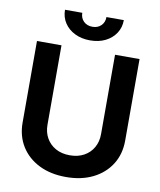

<svg xmlns="http://www.w3.org/2000/svg" viewBox="-100 -1010 917 1100"><g transform="rotate(10 359.0 -460.5)"><path d="M515.1 -727.5H657.7V-253.4Q657.7 -174.8 620.4 -115.2Q583 -55.7 515.9 -22.2Q448.7 11.2 359.4 11.2Q269.5 11.2 202.4 -22.2Q135.3 -55.7 98.1 -115.2Q61 -174.8 61 -253.4V-727.5H203.6V-265.1Q203.6 -221.7 222.9 -187.7Q242.2 -153.8 277.1 -134.5Q312 -115.2 359.4 -115.2Q406.7 -115.2 441.7 -134.5Q476.6 -153.8 495.8 -187.7Q515.1 -221.7 515.1 -265.1ZM358.9 -783.7Q309.6 -783.7 270.8 -802.7Q231.9 -821.8 210 -855.2Q188 -888.7 188 -931.6H288.6Q288.6 -901.4 308.1 -882.1Q327.6 -862.8 359.4 -862.8Q390.6 -862.8 409.9 -882.1Q429.2 -901.4 429.2 -931.6H530.3Q530.3 -888.7 508.3 -855.2Q486.3 -821.8 448 -802.7Q409.7 -783.7 358.9 -783.7Z"/></g></svg>

Font: Inter Cardless Tabular Bold
Style: Bold
Weight: 700
Designer: Rasmus Andersson
Foundry: rsms
Version: Version 4.000;git-4fc901f